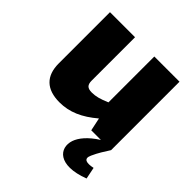

<svg xmlns="http://www.w3.org/2000/svg" viewBox="-191 -635 986 986"><g transform="rotate(45 302.0 -141.5)"><path d="M554 128C511 137 482 132 500 93C516 57 534 30 553 0V-497H370V-164C328 -146 302 -139 274 -139C242 -139 230 -151 230 -182V-497H48V-125C48 -34 97 14 192 14C264 14 327 -14 394 -71L409 0H479C420 37 390 76 379 108C355 180 412 251 567 192Z"/></g></svg>

Font: Exo 2 Extra Bold
Style: Regular
Weight: 800
Designer: Natanael Gama
Version: Version 1.001;PS 001.001;hotconv 1.0.88;makeotf.lib2.5.64775